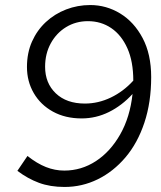

<svg xmlns="http://www.w3.org/2000/svg" viewBox="-20 -731 640 762"><path d="M338 -711Q402 -711 457 -677.5Q512 -644 546 -580Q580 -516 580 -425Q580 -325 553 -244Q526 -163 478 -106.5Q430 -50 368 -19.5Q306 11 236 11Q179 11 134.5 -5.5Q90 -22 49 -53L89 -112Q127 -82 162.5 -68Q198 -54 235 -54Q303 -54 360.5 -91.5Q418 -129 457 -197.5Q496 -266 506 -358Q464 -312 412.5 -286.5Q361 -261 304 -261Q239 -261 190 -288Q141 -315 114 -361.5Q87 -408 87 -465Q87 -521 107 -566Q127 -611 162 -643.5Q197 -676 242.5 -693.5Q288 -711 338 -711ZM329 -647Q281 -647 242.5 -623.5Q204 -600 181.5 -559Q159 -518 159 -466Q159 -401 201.5 -360.5Q244 -320 317 -320Q370 -320 420 -344Q470 -368 509 -411Q509 -487 485.5 -539.5Q462 -592 421.5 -619.5Q381 -647 329 -647Z"/></svg>

Font: Red Hat Mono
Style: Italic
Weight: 400
Italic angle: -12°
Monospace: yes
Designer: Pentagram, MCKL
Foundry: MCKL
Version: Version 1.030